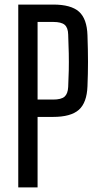

<svg xmlns="http://www.w3.org/2000/svg" viewBox="-20 -820 437 840"><path d="M59.9 0V-800H212.9Q290.7 -800 325.6 -768.9Q360.4 -737.7 362.7 -665.8Q365 -600.8 365 -549.1Q365 -497.4 362.7 -442.6Q360 -370.8 325 -339.6Q289.9 -308.5 212.1 -308.5H144.4V0ZM144.4 -384.4H212.1Q248 -384.4 262.4 -397.1Q276.8 -409.8 278.3 -439.4Q280.2 -477 280.9 -512.5Q281.6 -548.1 280.9 -586.2Q280.2 -624.3 278.3 -669Q277.6 -699.1 262.8 -711.6Q248 -724 212.9 -724H144.4Z"/></svg>

Font: Big Shoulders Text SC Thin
Style: Regular
Weight: 100
Designer: Patric King
Foundry: XO Type Co
Version: Version 2.002